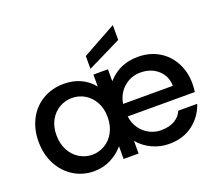

<svg xmlns="http://www.w3.org/2000/svg" viewBox="-130 -983 1349 1180"><g transform="rotate(-20 544.0 -393.5)"><path d="M1048 -291Q1048 -262 1044 -237H605Q611 -190 636 -156Q661 -122 696.5 -104.5Q732 -87 769 -87Q824 -87 859.5 -108Q895 -129 909 -164H1033Q1008 -88 944.5 -39.5Q881 9 789 9Q729 9 676 -16.5Q623 -42 590 -83V0H492V-83Q458 -42 407.5 -16.5Q357 9 297 9Q225 9 165.5 -27.5Q106 -64 71.5 -129.5Q37 -195 37 -278Q37 -361 71.5 -425.5Q106 -490 167 -525Q228 -560 303 -560Q423 -560 495 -473V-551H590V-473Q632 -519 680 -539.5Q728 -560 789 -560Q864 -560 923 -525.5Q982 -491 1015 -429.5Q1048 -368 1048 -291ZM930 -319Q929 -384 883.5 -424Q838 -464 770 -464Q708 -464 661.5 -424Q615 -384 605 -319ZM321 -90Q365 -90 403 -112Q441 -134 464.5 -176.5Q488 -219 488 -276Q488 -333 464.5 -375Q441 -417 403 -439Q365 -461 321 -461Q277 -461 239 -439.5Q201 -418 177.5 -376.5Q154 -335 154 -278Q154 -221 177.5 -178Q201 -135 239.5 -112.5Q278 -90 321 -90ZM711 -699 490 -590V-674L711 -796Z"/></g></svg>

Font: Poppins Cyr Med
Style: Regular
Weight: 500
Designer: Ninad Kale (Devanagari), Jonny Pinhorn (Latin)
Foundry: Indian Type Foundry
Version: 4.004